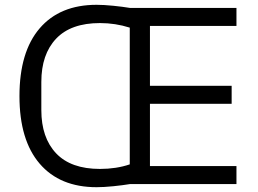

<svg xmlns="http://www.w3.org/2000/svg" viewBox="-20 -766 1072 799"><path d="M521 0Q491 5 451.5 9Q412 13 382 13Q229 13 145 -85Q61 -183 61 -366Q61 -550 145 -648Q229 -746 382 -746Q412 -746 451.5 -742Q491 -738 521 -733H964V-658H604V-409H944V-334H604V-75H964V0ZM520 -82V-651Q460 -670 396 -670Q275 -670 213.5 -605Q152 -540 152 -425V-308Q152 -193 213.5 -128Q275 -63 396 -63Q464 -63 520 -82Z"/></svg>

Font: IBM Plex Sans JP
Style: Regular
Weight: 400
Designer: Mike Abbink; Paul van der Laan; Pieter van Rosmalen; Wujin Sim; Yejin Wi; Jinhee Kim; Boomi Park; Yona Kim; Kichan Ma
Foundry: Sandoll Inc.
Version: Version 1.001